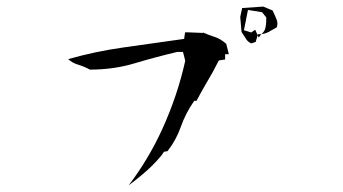

<svg xmlns="http://www.w3.org/2000/svg" viewBox="-20 -706 1040 583"><path d="M518.1 -548.3H535.6L542.5 -521.5Q519 -415.5 472.7 -314Q431.6 -223.6 370.6 -143.1Q416 -177.2 440.9 -202.1Q456.1 -216.8 470.2 -233.9L478 -245.1L488.8 -247.1Q515.1 -281.2 528.8 -320.3Q543 -361.3 569.8 -399.9H576.7Q592.8 -430.2 605.5 -451.7Q627 -487.3 644.5 -522.5L663.6 -525.4V-541.5H674.8L667 -572.8Q650.4 -587.9 631.6 -594Q612.8 -600.1 596.2 -607.4V-606L548.8 -607.9H542L539.1 -587.9L355.5 -562Q268.6 -549.8 187 -526.4Q200.2 -514.6 216.8 -509.8Q237.3 -503.4 252.9 -494.6Q325.2 -494.6 388.7 -513.7Q452.1 -532.7 518.1 -548.3ZM766.6 -602.1Q783.2 -602.1 795.4 -608.9Q807.6 -615.7 820.3 -623Q822.3 -628.4 822.3 -635Q822.3 -641.6 819.3 -648.4Q813.5 -662.6 807.6 -674.3L779.3 -686L715.3 -681.6L709.5 -654.8L713.4 -608.9Q719.7 -599.6 723.6 -593.3Q727.5 -586.9 729 -585Q734.4 -578.1 742.7 -574.2L756.3 -578.6L763.2 -602.1ZM788.6 -651.4Q788.6 -638.2 787.4 -629.6Q786.1 -621.1 784.7 -617.2Q781.2 -607.9 772.5 -601.6L765.6 -591.8L754.9 -615.7L742.7 -607.4L720.7 -614.3L732.9 -675.8L775.9 -668.9L788.6 -652.8Z"/></svg>

Font: Bakudai
Style: Light
Weight: 300
Version: Version 1.48